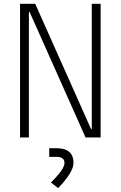

<svg xmlns="http://www.w3.org/2000/svg" viewBox="-20 -713 626 996"><path d="M423.8 0 133.8 -650.4H129.9V0H84V-693.4H162.6L452.6 -43H456.1V-693.4H502V0ZM281.7 262.7 244.1 233.9Q314.5 165 314.5 132.3Q314.5 100.6 272 100.6H235.4V55.7H272Q361.3 55.7 361.3 132.3Q361.3 180.2 281.7 262.7Z"/></svg>

Font: Cascadia Code NF ExtraLight
Style: Regular
Weight: 200
Monospace: yes
Designer: Aaron Bell
Foundry: Saja Typeworks
Version: Version 2404.023; ttfautohint (v1.8.4)